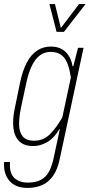

<svg xmlns="http://www.w3.org/2000/svg" viewBox="-33 -749 439 940"><path d="M102 171Q42 171 12.5 135.5Q-17 100 -13 44H16Q12 98 36.5 121.5Q61 145 103 145Q144 145 169 130.5Q194 116 208 89Q222 62 230 23L260 -117H258Q232 -73 198.5 -53.5Q165 -34 130 -34Q84 -34 60.5 -58Q37 -82 32.5 -123.5Q28 -165 39 -217L65 -344Q78 -405 99 -444Q120 -483 149.5 -502Q179 -521 216 -521Q261 -521 288 -495Q315 -469 322 -425H326L349 -515H376L260 27Q249 81 226.5 112.5Q204 144 172.5 157.5Q141 171 102 171ZM134 -60Q179 -60 210.5 -91Q242 -122 272 -174L314 -370Q303 -442 279.5 -468.5Q256 -495 215 -495Q184 -495 161 -477Q138 -459 122 -425Q106 -391 96 -344L70 -223Q60 -175 60.5 -138.5Q61 -102 78.5 -81Q96 -60 134 -60ZM244 -593 209 -729H236L265 -612L354 -729H386L280 -593Z"/></svg>

Font: Hubot Sans Condensed ExtraLight
Style: Italic
Weight: 200
Width: 3
Italic angle: -12.0243°
Designer: Deni Anggara
Foundry: GitHub, Inc., Subsidiary of Microsoft Corporation
Version: Version 2.000